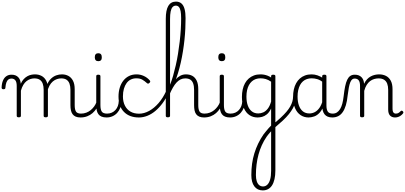

<svg xmlns="http://www.w3.org/2000/svg" viewBox="-76 -1444 5037 2388"><path d="M157 15Q144 15 138 10.5Q132 6 132 -4V-374Q132 -424 114.5 -445.5Q97 -467 66 -467Q44 -467 28.5 -455.5Q13 -444 3.5 -418.5Q-6 -393 -9 -352Q-9 -343 -15 -338.5Q-21 -334 -33 -334Q-43 -334 -49.5 -338.5Q-56 -343 -56 -355Q-54 -408 -38.5 -443.5Q-23 -479 4 -497Q31 -515 67 -515Q95 -515 115.5 -507Q136 -499 150.5 -484Q165 -469 172.5 -449Q180 -429 182 -405V-402Q198 -438 219.5 -460.5Q241 -483 264.5 -496Q288 -509 312.5 -514Q337 -519 359 -519Q404 -519 440.5 -500Q477 -481 498.5 -440.5Q520 -400 520 -334V-4Q520 6 513.5 10.5Q507 15 493 15Q479 15 473 10.5Q467 6 467 -4V-326Q467 -371 455.5 -403Q444 -435 418.5 -452Q393 -469 351 -469Q327 -469 302 -461Q277 -453 254.5 -435.5Q232 -418 214 -388.5Q196 -359 184 -316V-4Q184 6 177.5 10.5Q171 15 157 15ZM927 17Q890 17 865.5 6.5Q841 -4 826.5 -24Q812 -44 806 -72.5Q800 -101 800 -137V-326Q800 -371 788.5 -403Q777 -435 752 -452Q727 -469 686 -469Q659 -469 632 -460Q605 -451 581 -431Q557 -411 538.5 -377Q520 -343 509 -292H485Q492 -355 512 -398Q532 -441 561 -468Q590 -495 624.5 -507Q659 -519 694 -519Q739 -519 774.5 -500Q810 -481 831.5 -440.5Q853 -400 853 -334V-137Q853 -82 869 -56.5Q885 -31 933 -31Q942 -31 946.5 -23.5Q951 -16 950.5 -7Q950 2 944 9.5Q938 17 927 17Z M924 17Q913 17 907.5 9.5Q902 2 902.5 -7Q903 -16 910 -23.5Q917 -31 930 -31Q967 -31 998 -43Q1029 -55 1053 -75Q1077 -95 1095 -120Q1113 -145 1123 -172Q1127 -183 1136 -182.5Q1145 -182 1151 -174.5Q1157 -167 1154 -157Q1143 -124 1123 -93Q1103 -62 1074.5 -37Q1046 -12 1008 2.5Q970 17 924 17Z M1251 17Q1213 17 1187.5 6.5Q1162 -4 1147.5 -24Q1133 -44 1127 -72.5Q1121 -101 1121 -137V-496Q1121 -506 1127 -510.5Q1133 -515 1146 -515Q1160 -515 1166.5 -510.5Q1173 -506 1173 -496V-137Q1173 -82 1189.5 -56.5Q1206 -31 1257 -31Q1266 -31 1270.5 -23.5Q1275 -16 1274.5 -7Q1274 2 1268.5 9.5Q1263 17 1251 17ZM1147 -683Q1125 -683 1114 -695.5Q1103 -708 1103 -732Q1103 -757 1114 -769.5Q1125 -782 1147 -782Q1168 -782 1179 -769.5Q1190 -757 1190 -732Q1191 -707 1179.5 -695Q1168 -683 1147 -683Z M1249 17Q1238 17 1232.5 9.5Q1227 2 1227.5 -7Q1228 -16 1235 -23.5Q1242 -31 1255 -31Q1288 -31 1314.5 -43Q1341 -55 1360 -76Q1379 -97 1389.5 -125Q1400 -153 1401 -186Q1402 -198 1411 -201.5Q1420 -205 1428.5 -201.5Q1437 -198 1436 -186Q1435 -142 1420.5 -104.5Q1406 -67 1381.5 -40Q1357 -13 1323 2Q1289 17 1249 17Z M1652 17Q1534 17 1466 -52Q1398 -121 1398 -243Q1398 -303 1413.5 -353.5Q1429 -404 1458 -441Q1487 -478 1528.5 -498.5Q1570 -519 1623 -519Q1669 -519 1713 -499Q1757 -479 1788 -442Q1793 -435 1792.5 -428.5Q1792 -422 1783 -413Q1774 -404 1766 -404Q1758 -404 1752 -410Q1722 -437 1693.5 -453.5Q1665 -470 1620 -470Q1582 -470 1551 -455Q1520 -440 1498.5 -410.5Q1477 -381 1465 -339.5Q1453 -298 1453 -245Q1453 -179 1477.5 -130.5Q1502 -82 1546.5 -56Q1591 -30 1653 -30Q1663 -30 1669 -23Q1675 -16 1675 -6.5Q1675 3 1669.5 10Q1664 17 1652 17Z M1652 17Q1640 17 1634 10Q1628 3 1628 -6.5Q1628 -16 1634 -23Q1640 -30 1653 -30Q1716 -30 1779 -64.5Q1842 -99 1896.5 -162Q1951 -225 1990 -310Q1996 -323 2005 -322Q2014 -321 2020 -311.5Q2026 -302 2020 -289Q1988 -217 1945.5 -160Q1903 -103 1855.5 -63.5Q1808 -24 1756 -3.5Q1704 17 1652 17Z M2463 17Q2427 17 2402.5 6.5Q2378 -4 2363.5 -24Q2349 -44 2343.5 -72.5Q2338 -101 2338 -137V-326Q2338 -374 2326.5 -406Q2315 -438 2291 -453.5Q2267 -469 2228 -469Q2196 -469 2169.5 -456Q2143 -443 2119.5 -417.5Q2096 -392 2074.5 -354.5Q2053 -317 2032 -268L2012 -284Q2033 -335 2056 -378Q2079 -421 2106 -452.5Q2133 -484 2165.5 -501.5Q2198 -519 2237 -519Q2283 -519 2317 -500Q2351 -481 2370.5 -440.5Q2390 -400 2390 -334V-137Q2390 -82 2406 -56.5Q2422 -31 2469 -31Q2478 -31 2483 -23.5Q2488 -16 2487.5 -7Q2487 2 2481 9.5Q2475 17 2463 17ZM2011 15Q1998 15 1992 10.5Q1986 6 1986 -4V-1210Q1986 -1318 2017.5 -1371Q2049 -1424 2113 -1424Q2154 -1424 2180.5 -1401Q2207 -1378 2219.5 -1332Q2232 -1286 2232 -1219Q2232 -1157 2229 -1089Q2226 -1021 2218.5 -950Q2211 -879 2199.5 -807Q2188 -735 2172.5 -666Q2157 -597 2137 -532Q2117 -467 2092.5 -409Q2068 -351 2039 -303V-4Q2039 6 2032 10.5Q2025 15 2011 15ZM2039 -390Q2059 -439 2076.5 -500Q2094 -561 2110 -631Q2126 -701 2138 -775.5Q2150 -850 2159 -926Q2168 -1002 2172.5 -1076.5Q2177 -1151 2177 -1218Q2177 -1271 2170.5 -1305Q2164 -1339 2149.5 -1356.5Q2135 -1374 2111 -1374Q2087 -1374 2070.5 -1356Q2054 -1338 2046.5 -1301Q2039 -1264 2039 -1207Z M2460 17Q2449 17 2443.5 9.5Q2438 2 2438.5 -7Q2439 -16 2446 -23.5Q2453 -31 2466 -31Q2503 -31 2534 -43Q2565 -55 2589 -75Q2613 -95 2631 -120Q2649 -145 2659 -172Q2663 -183 2672 -182.5Q2681 -182 2687 -174.5Q2693 -167 2690 -157Q2679 -124 2659 -93Q2639 -62 2610.5 -37Q2582 -12 2544 2.5Q2506 17 2460 17Z M2787 17Q2749 17 2723.5 6.5Q2698 -4 2683.5 -24Q2669 -44 2663 -72.5Q2657 -101 2657 -137V-496Q2657 -506 2663 -510.5Q2669 -515 2682 -515Q2696 -515 2702.5 -510.5Q2709 -506 2709 -496V-137Q2709 -82 2725.5 -56.5Q2742 -31 2793 -31Q2802 -31 2806.5 -23.5Q2811 -16 2810.5 -7Q2810 2 2804.5 9.5Q2799 17 2787 17ZM2683 -683Q2661 -683 2650 -695.5Q2639 -708 2639 -732Q2639 -757 2650 -769.5Q2661 -782 2683 -782Q2704 -782 2715 -769.5Q2726 -757 2726 -732Q2727 -707 2715.5 -695Q2704 -683 2683 -683Z M2785 17Q2774 17 2768.5 9.5Q2763 2 2763.5 -7Q2764 -16 2771 -23.5Q2778 -31 2791 -31Q2824 -31 2850.5 -43Q2877 -55 2896 -76Q2915 -97 2925.5 -125Q2936 -153 2937 -186Q2938 -198 2947 -201.5Q2956 -205 2964.5 -201.5Q2973 -198 2972 -186Q2971 -142 2956.5 -104.5Q2942 -67 2917.5 -40Q2893 -13 2859 2Q2825 17 2785 17Z M3192 924Q3125 924 3087.5 874Q3050 824 3050 733Q3050 661 3059 594Q3068 527 3087.5 463.5Q3107 400 3135.5 341Q3164 282 3202 227Q3219 206 3235 186Q3251 166 3267 148Q3283 130 3296 118V-94Q3272 -45 3242.5 -21.5Q3213 2 3183.5 9.5Q3154 17 3127 17Q3071 17 3027 -12Q2983 -41 2958 -98Q2933 -155 2933 -238Q2933 -288 2942.5 -331Q2952 -374 2971 -408.5Q2990 -443 3018 -467.5Q3046 -492 3082 -505.5Q3118 -519 3163 -519Q3188 -519 3209 -515Q3230 -511 3251.5 -503Q3273 -495 3296 -480V-496Q3296 -506 3302.5 -510.5Q3309 -515 3323 -515Q3336 -515 3342.5 -510.5Q3349 -506 3349 -496V675Q3349 737 3338 784.5Q3327 832 3307 862.5Q3287 893 3258 908.5Q3229 924 3192 924ZM3196 875Q3226 875 3248.5 853.5Q3271 832 3283.5 789.5Q3296 747 3296 681V189Q3287 198 3277.5 209Q3268 220 3258.5 232Q3249 244 3239 258Q3206 306 3181 361Q3156 416 3139.5 476.5Q3123 537 3115 601.5Q3107 666 3107 733Q3107 777 3117 809Q3127 841 3147 858Q3167 875 3196 875ZM3136 -33Q3168 -33 3198.5 -46.5Q3229 -60 3254.5 -92.5Q3280 -125 3296 -181V-428Q3261 -452 3229 -461Q3197 -470 3164 -470Q3132 -470 3105 -460.5Q3078 -451 3056.5 -432Q3035 -413 3020 -385.5Q3005 -358 2997 -322Q2989 -286 2989 -242Q2989 -180 3005.5 -133Q3022 -86 3055 -59.5Q3088 -33 3136 -33Z M3340 145Q3333 151 3326.5 147Q3320 143 3315.5 135Q3311 127 3312 117Q3313 107 3321 101Q3375 57 3416 19Q3457 -19 3486 -53Q3515 -87 3533 -118.5Q3551 -150 3560 -181Q3569 -212 3569 -244Q3569 -254 3577.5 -257.5Q3586 -261 3594.5 -257.5Q3603 -254 3603 -245Q3603 -206 3594.5 -169Q3586 -132 3566.5 -97Q3547 -62 3516.5 -24Q3486 14 3442 55Q3398 96 3340 145Z M3762 17Q3707 17 3663 -12Q3619 -41 3594 -98Q3569 -155 3569 -238Q3569 -288 3578.5 -331Q3588 -374 3607 -408.5Q3626 -443 3653.5 -467.5Q3681 -492 3717.5 -505.5Q3754 -519 3799 -519Q3837 -519 3873.5 -506.5Q3910 -494 3946 -470V-419Q3906 -449 3871 -459.5Q3836 -470 3800 -470Q3768 -470 3740.5 -460.5Q3713 -451 3691.5 -432Q3670 -413 3655.5 -385.5Q3641 -358 3633 -322Q3625 -286 3625 -242Q3625 -180 3641.5 -133Q3658 -86 3690.5 -59.5Q3723 -33 3772 -33Q3806 -33 3838 -49Q3870 -65 3896.5 -101.5Q3923 -138 3940 -202L3958 -159Q3937 -85 3903.5 -47Q3870 -9 3832.5 4Q3795 17 3762 17ZM4058 17Q4024 17 4000 7Q3976 -3 3961 -22Q3946 -41 3938.5 -69Q3931 -97 3931 -132V-495Q3931 -506 3938 -510.5Q3945 -515 3959 -515Q3972 -515 3978 -510.5Q3984 -506 3984 -496V-133Q3984 -81 4001 -56Q4018 -31 4064 -31Q4071 -31 4075 -23.5Q4079 -16 4078.5 -7Q4078 2 4073.5 9.5Q4069 17 4058 17Z M4055 17Q4046 17 4041.5 9.5Q4037 2 4037.5 -7Q4038 -16 4044 -23.5Q4050 -31 4061 -31Q4092 -31 4114.5 -45.5Q4137 -60 4154 -87.5Q4171 -115 4181.5 -155Q4192 -195 4198 -247Q4206 -318 4216.5 -369Q4227 -420 4242.5 -452Q4258 -484 4280.5 -499.5Q4303 -515 4336 -515Q4345 -515 4349.5 -508Q4354 -501 4353.5 -491.5Q4353 -482 4348 -474.5Q4343 -467 4334 -467Q4316 -467 4303 -455.5Q4290 -444 4280 -419Q4270 -394 4262.5 -354Q4255 -314 4248 -257Q4241 -186 4225.5 -134.5Q4210 -83 4186 -49Q4162 -15 4129.5 1Q4097 17 4055 17Z M4427 15Q4414 15 4408 10.5Q4402 6 4402 -4V-374Q4402 -424 4385 -445.5Q4368 -467 4334 -467Q4324 -467 4319.5 -474.5Q4315 -482 4315 -491.5Q4315 -501 4320.5 -508Q4326 -515 4336 -515Q4364 -515 4384.5 -507Q4405 -499 4419.5 -484.5Q4434 -470 4442 -450Q4450 -430 4452 -405V-401Q4468 -435 4489 -457.5Q4510 -480 4535 -493.5Q4560 -507 4586.5 -513Q4613 -519 4639 -519Q4687 -519 4724.5 -500Q4762 -481 4784 -440.5Q4806 -400 4806 -334V-94Q4806 -74 4810 -60Q4814 -46 4823.5 -38.5Q4833 -31 4848 -31Q4858 -31 4868 -34Q4878 -37 4888 -44.5Q4898 -52 4908 -62Q4914 -68 4920.5 -67.5Q4927 -67 4934 -60Q4940 -54 4941 -47.5Q4942 -41 4937 -34Q4926 -19 4909.5 -7Q4893 5 4875 11Q4857 17 4837 17Q4817 17 4801 10.5Q4785 4 4774 -8Q4763 -20 4757.5 -38.5Q4752 -57 4752 -82V-326Q4752 -371 4740 -403Q4728 -435 4701.5 -452Q4675 -469 4632 -469Q4605 -469 4577.5 -461Q4550 -453 4526.5 -435Q4503 -417 4484.5 -387.5Q4466 -358 4454 -314V-4Q4454 6 4447.5 10.5Q4441 15 4427 15Z"/></svg>

Font: Playwrite BE WAL ExtraLight
Style: Regular
Weight: 250
Version: Version 1.002